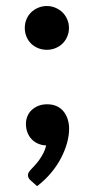

<svg xmlns="http://www.w3.org/2000/svg" viewBox="-20 -492 316 647"><path d="M63.5 0ZM67.4 -74.7Q67.4 -88.4 72.5 -100.6Q77.6 -112.8 87.2 -121.6Q96.7 -130.4 109.6 -135.5Q122.6 -140.6 138.7 -140.6Q157.7 -140.6 171.6 -134Q185.5 -127.4 194.6 -116Q203.6 -104.5 208.3 -89.6Q212.9 -74.7 212.9 -58.1Q212.9 -35.2 205.8 -9.8Q198.7 15.6 185.3 41.3Q171.9 66.9 151.6 91.1Q131.3 115.2 105 135.3L83 115.7Q78.1 111.3 76.2 107.2Q74.2 103 74.2 97.2Q74.2 93.3 77.1 88.4Q80.1 83.5 84 79.6Q89.4 73.7 96.9 65.7Q104.5 57.6 112.1 47.1Q119.6 36.6 126 24.4Q132.3 12.2 135.7 -2Q120.6 -2.4 107.9 -8.1Q95.2 -13.7 86.2 -23.4Q77.1 -33.2 72.3 -46.1Q67.4 -59.1 67.4 -74.7ZM63.5 -397.9Q63.5 -413.1 69.1 -426.8Q74.7 -440.4 84.7 -450.2Q94.7 -460 108.4 -465.8Q122.1 -471.7 137.7 -471.7Q153.3 -471.7 167 -465.8Q180.7 -460 190.7 -450.2Q200.7 -440.4 206.5 -426.8Q212.4 -413.1 212.4 -397.9Q212.4 -382.3 206.5 -368.7Q200.7 -355 190.7 -345.2Q180.7 -335.4 167 -329.8Q153.3 -324.2 137.7 -324.2Q122.1 -324.2 108.4 -329.8Q94.7 -335.4 84.7 -345.2Q74.7 -355 69.1 -368.7Q63.5 -382.3 63.5 -397.9Z"/></svg>

Font: Carlito
Style: Bold
Weight: 700
Designer: Lukasz Dziedzic
Foundry: tyPoland Lukasz Dziedzic
Version: Version 1.104